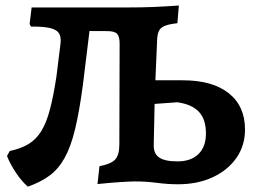

<svg xmlns="http://www.w3.org/2000/svg" viewBox="-20 -669 943 708"><path d="M653.9 -372.9Q763.4 -372.9 823.5 -325.3Q883.5 -277.6 883.5 -191.4Q883.5 -132.4 851.9 -86.9Q820.3 -41.5 764.6 -15.5Q709 10.5 636.3 10.5Q598.3 10.5 558.4 5.2Q518.6 0 478.7 0Q461.9 0 425.5 2.3Q389 4.5 339.5 9.7L346.8 -56.1Q389.8 -64.2 404.9 -81.1Q420.1 -98 420.1 -136.2L421.1 -509.3Q421.1 -535 411.5 -544.7Q401.9 -554.3 374.5 -554.3L252.2 -554.9L316.6 -608.2L285.7 -356.2Q272.7 -258.3 256.9 -192.9Q241.1 -127.4 218.3 -86.6Q195.6 -45.8 162.7 -21.5Q129.8 2.8 82.7 19.3Q59.8 -0.5 38.6 -32.3Q17.5 -64.1 5.8 -93.7L16 -112.2Q57.1 -120.9 85.1 -137.8Q113.1 -154.7 131.9 -185Q150.8 -215.3 163.9 -264.6Q177 -313.8 188.2 -387.7L202.1 -500Q206.8 -528.2 199 -543.6Q191.1 -558.9 166 -565.2Q140.8 -571.5 94.3 -571L89.2 -580.4L96.6 -641.5H450.6Q502.1 -641.5 547 -643.3Q591.9 -645.2 639.5 -648.7L634.1 -583.4Q605.7 -580.4 589.7 -574.4Q573.7 -568.4 567.3 -557.2Q561 -546.1 559.6 -525.9L553 -372.9ZM634.5 -73.9Q684 -73.9 711.7 -100.8Q739.4 -127.7 739.4 -176.3Q739.4 -229.4 713.2 -257Q687 -284.6 633.8 -291.9L550.1 -285.8L546.9 -133.1Q546.4 -102.3 567.1 -88.1Q587.9 -73.9 634.5 -73.9Z"/></svg>

Font: Alegreya
Style: Regular
Weight: 400
Designer: Juan Pablo del Peral
Foundry: Huerta Tipografica
Version: Version 2.009